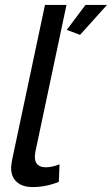

<svg xmlns="http://www.w3.org/2000/svg" viewBox="-20 -750 453 777"><path d="M25 -71Q25 -81 29 -103L162 -730H249L123 -135Q121 -121 121 -116Q121 -73 166 -73Q190 -73 221 -85L218 -14Q166 7 112 7Q71 7 48 -13.5Q25 -34 25 -71ZM250 -629 326 -730H413L304 -609Z"/></svg>

Font: Raleway-v4020 Medium
Style: Italic
Weight: 500
Italic angle: -12°
Designer: Matt McInerney, Pablo Impallari, Rodrigo Fuenzalida
Foundry: Matt McInerney, Pablo Impallari, Rodrigo Fuenzalida
Version: Version 4.020;PS 004.020;hotconv 1.0.88;makeotf.lib2.5.64775